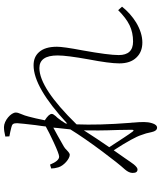

<svg xmlns="http://www.w3.org/2000/svg" viewBox="60 -862 831 992"><g transform="rotate(-90 476.0 -365.5)"><path d="M313 30C323 30 331 21 336 4C340 -9 342 -23 342 -38C342 -55 341 -74 339 -94C339 -97 339 -101 338 -106C329 -219 327 -312 330 -386C455 -514 552 -578 621 -578C664 -578 686 -547 686 -484C686 -451 679 -398 666 -325C652 -252 645 -199 645 -165C645 -127 655 -97 676 -76C695 -56 721 -46 753 -46C786 -46 821 -57 856 -78C887 -97 915 -122 938 -151L920 -171C893 -144 867 -124 842 -112C817 -100 789 -94 758 -94C711 -94 688 -119 688 -168C688 -203 696 -265 712 -354C725 -422 731 -466 731 -487C731 -528 722 -559 703 -580C686 -599 664 -608 635 -608C559 -608 459 -550 334 -434L335 -443C344 -458 353 -471 362 -482C364 -485 367 -488 372 -493C380 -502 384 -509 384 -514C384 -524 373 -536 351 -550C358 -584 364 -612 370 -633C373 -646 378 -660 384 -674C389 -685 391 -693 391 -700C391 -725 349 -761 316 -761C303 -761 287 -759 267 -754L268 -733C284 -730 299 -727 314 -723C331 -719 336 -714 336 -693C335 -678 332 -646 326 -597C323 -575 320 -558 319 -545C299 -534 272 -520 237 -504C196 -485 172 -476 163 -476C148 -476 135 -492 122 -523L102 -517C102 -506 104 -493 108 -480C116 -452 152 -421 173 -421C178 -421 186 -426 195 -435C203 -443 210 -449 216 -452C258 -476 290 -494 313 -506C312 -495 311 -478 308 -455C306 -438 305 -426 304 -418C275 -371 237 -316 190 -253C149 -198 118 -159 97 -136C85 -122 79 -109 79 -96C79 -79 85 -71 97 -71C104 -71 112 -77 123 -90C130 -99 141 -115 156 -137C173 -162 187 -181 196 -194C241 -125 267 -77 275 -51C281 -36 286 -19 290 2C294 21 302 30 313 30ZM292 -97C279 -114 253 -154 212 -217C241 -259 270 -303 299 -348C298 -307 298 -247 301 -169C302 -136 302 -113 302 -102C302 -90 299 -88 292 -97Z"/></g></svg>

Font: AllPunType ExtraLight
Style: Regular
Weight: 280
Version: 1.0